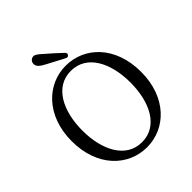

<svg xmlns="http://www.w3.org/2000/svg" viewBox="-259 -1106 1287 1287"><g transform="rotate(-45 384.5 -462.5)"><path d="M446 -790C452 -798 450 -806 441 -815C405 -849 370 -881 339 -907C305 -938 291 -948 276 -948C257 -948 240 -932 240 -910C240 -888 256 -871 297 -850C317 -839 333 -831 350 -822C368 -812 387 -802 403 -794C409 -791 415 -788 421 -785C431 -779 440 -781 446 -790ZM55 -363C55 -119 208 23 384 23C561 23 713 -122 713 -363C713 -608 561 -750 384 -750C208 -750 55 -604 55 -363ZM156 -363C156 -547 232 -701 384 -701C537 -701 612 -547 612 -363C612 -179 537 -25 384 -25C232 -25 156 -179 156 -363Z"/></g></svg>

Font: 寒蝉锦书宋 Text
Style: Regular
Weight: 400
Designer: 寒蝉锦书宋{Warren} 思源宋体{Ryoko NISHIZUKA 西塚涼子 (kana & ideographs); Frank Grießhammer (Latin, Greek & Cyrillic); Wenlong ZHANG 
Foundry: Adobe & ChillType
Version: Version 2.000;Glyphs 3.1.1 (3135)